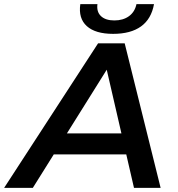

<svg xmlns="http://www.w3.org/2000/svg" viewBox="-64 -910 861 930"><path d="M-44 0 411 -700H540L714 0H585L439 -633H491L95 0ZM134 -162 189 -264H566L583 -162ZM484 -746Q398 -746 356.5 -783.5Q315 -821 325 -890H408Q403 -853 425 -832Q447 -811 490 -811Q532 -811 560.5 -831.5Q589 -852 597 -890H682Q669 -818 619 -782Q569 -746 484 -746Z"/></svg>

Font: MOST Montserrat SemiBold
Style: Italic
Weight: 600
Italic angle: -11.3°
Designer: Julieta Ulanovsky
Foundry: Julieta Ulanovsky
Version: Version 8.000;March 11, 2024;FontCreator 15.0.0.2926 64-bit